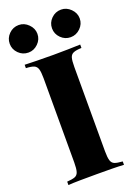

<svg xmlns="http://www.w3.org/2000/svg" viewBox="-179 -994 755 1062"><g transform="rotate(-20 199.0 -463.0)"><path d="M358 -708V-688Q327 -687 311 -680.5Q295 -674 290 -656.5Q285 -639 285 -602V-106Q285 -70 290.5 -52Q296 -34 311.5 -28Q327 -22 358 -20V0Q330 -2 286.5 -2.5Q243 -3 199 -3Q148 -3 103 -2.5Q58 -2 31 0V-20Q62 -22 77.5 -28Q93 -34 98.5 -52Q104 -70 104 -106V-602Q104 -639 98.5 -656.5Q93 -674 77.5 -680.5Q62 -687 31 -688V-708Q58 -707 103 -706Q148 -705 199 -705Q243 -705 286.5 -706Q330 -707 358 -708ZM324 -926Q356 -926 380.5 -901.5Q405 -877 405 -845Q405 -812 380.5 -788Q356 -764 323 -764Q290 -764 266 -788Q242 -812 242 -845Q242 -878 266 -902Q290 -926 324 -926ZM75 -926Q107 -926 131.5 -901.5Q156 -877 156 -845Q156 -812 131.5 -788Q107 -764 75 -764Q41 -764 17 -788Q-7 -812 -7 -845Q-7 -878 17 -902Q41 -926 75 -926Z"/></g></svg>

Font: Playfair Display ExtraBold
Style: Regular
Weight: 800
Designer: Claus Eggers Sørensen
Foundry: Claus Eggers Sørensen
Version: Version 1.203